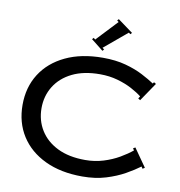

<svg xmlns="http://www.w3.org/2000/svg" viewBox="-100 -1045 1075 1147"><g transform="rotate(10 437.5 -471.5)"><path d="M399.3 -817.5 409.5 -809 529.3 -936.5 519.1 -944.1 527.6 -953.5 619.4 -886.3 610.9 -877 600.7 -884.6 461.3 -768.2 472.4 -759.7 463.9 -750.3 390.8 -808.1ZM165 -350Q165 -276 201.5 -217Q238 -158 307 -124Q376 -90 475 -90Q533 -90 585 -106Q637 -122 680 -147Q723 -172 753 -197L745 -208L758 -216L835 -106L822 -98L814 -110Q779 -84 730 -56.5Q681 -29 617.5 -9.5Q554 10 475 10Q344 10 248.5 -35.5Q153 -81 101.5 -162Q50 -243 50 -350Q50 -457 101.5 -538Q153 -619 248.5 -664.5Q344 -710 475 -710Q553 -710 613.5 -693.5Q674 -677 719 -653.5Q764 -630 794 -610L800 -619L813 -611L737 -499L724 -507L733 -521Q708 -541 669.5 -561.5Q631 -582 581.5 -596Q532 -610 475 -610Q376 -610 307 -576Q238 -542 201.5 -483Q165 -424 165 -350Z"/></g></svg>

Font: Copperplate CC
Style: Regular
Weight: 400
Designer: indestructible type*
Foundry: Cowboy Collective
Version: Version 1.000